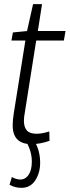

<svg xmlns="http://www.w3.org/2000/svg" viewBox="-20 -683 335 923"><path d="M217 -51 218 -6Q195 2 173 6Q151 10 132 10Q41 10 41 -80Q41 -106 46 -137L102 -488H35L42 -527L110 -534L139 -663H182L162 -534H295L287 -488H154L99 -140Q97 -130 96 -120.5Q95 -111 95 -102Q95 -72 109 -56Q123 -40 156 -40Q170 -40 185.5 -43Q201 -46 217 -51ZM26 205 37 168Q58 180 78 180Q102 180 117.5 157.5Q133 135 133 94Q133 45 106 -2H147Q173 42 173 100Q173 148 149.5 184Q126 220 83 220Q68 220 54 216.5Q40 213 26 205Z"/></svg>

Font: Georama SemiCondensed Light
Style: Italic
Weight: 300
Width: 4
Italic angle: -9°
Designer: Jean-Baptiste Levee
Foundry: Production Type
Version: Version 1.000